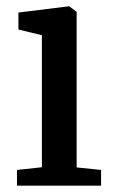

<svg xmlns="http://www.w3.org/2000/svg" viewBox="-20 -585 362 605"><path d="M33.5 0V-49.5L112 -58V-474L38 -492V-545.5L195.5 -565H198.5L221.5 -547.5V-57.5L298.5 -49.5V0Z"/></svg>

Font: Merriweather 24pt Medium
Style: Regular
Weight: 500
Designer: Eben Sorkin
Foundry: Eben Sorkin
Version: Version 2.100